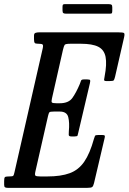

<svg xmlns="http://www.w3.org/2000/svg" viewBox="-60 -906 620 926"><path d="M171.5 -346 110.5 -78Q107 -62.5 111 -58.8Q115 -55 135 -55H168Q234 -55 276.5 -70.8Q319 -86.5 346.2 -126Q373.5 -165.5 393 -236Q396 -246.5 398.2 -250.8Q400.5 -255 415 -255H430Q441.5 -255 444.2 -252.8Q447 -250.5 445 -242L393.5 -23Q390 -8.5 384.8 -4.2Q379.5 0 361 0H-22Q-31 0 -35.5 -2.5Q-40 -5 -40 -15V-32Q-40 -46.5 -37 -50.8Q-34 -55 -20 -55H-16Q1.5 -55 4.2 -58.5Q7 -62 10 -76L146 -672.5Q149.5 -688 145.2 -691.5Q141 -695 126 -695H124Q110 -695 107 -699.5Q104 -704 104 -718V-734Q104 -745 111.2 -747.5Q118.5 -750 128 -750H511Q533 -750 537.8 -746.8Q542.5 -743.5 538.5 -726L495 -536Q491.5 -522 488.5 -518.5Q485.5 -515 468 -515H453.5Q441 -515 442 -521.8Q443 -528.5 444.5 -537Q456 -597 449.2 -631.5Q442.5 -666 414 -680.5Q385.5 -695 330 -695H280Q255.5 -695 251.8 -689.5Q248 -684 243.5 -665L190.5 -431Q187 -416 190.2 -412Q193.5 -408 213 -408H228Q271 -408 289.2 -433.8Q307.5 -459.5 325 -501Q328.5 -509.5 330.5 -516.2Q332.5 -523 344.5 -523H360Q373.5 -523 374.8 -519Q376 -515 373.5 -504L317.5 -266Q315.5 -256.5 314 -252.2Q312.5 -248 300 -248H284Q271.5 -248 271.5 -256Q271.5 -264 272 -273Q276 -314 269.2 -341Q262.5 -368 228 -368H200Q181.5 -368 178.2 -364.5Q175 -361 171.5 -346ZM241.5 -856V-872.5Q241.5 -879.5 243.2 -882.8Q245 -886 251.5 -886H464.5Q474 -886 477.8 -883.2Q481.5 -880.5 481.5 -870.5V-855Q481.5 -847 480 -843.5Q478.5 -840 470.5 -840H259Q249.5 -840 245.5 -842.8Q241.5 -845.5 241.5 -856Z"/></svg>

Font: Besley* Condensed
Style: Italic
Weight: 400
Width: 3
Italic angle: -13°
Designer: Owen Earl
Foundry: indestructible type*
Version: Version 3.000; ttfautohint (v1.8.3)